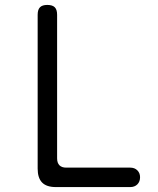

<svg xmlns="http://www.w3.org/2000/svg" viewBox="-20 -760 640 780"><path d="M207 0Q169 0 151 -18.5Q133 -37 133 -75V-700Q133 -721 142.5 -730.5Q152 -740 172 -740Q193 -740 202.5 -730.5Q212 -721 212 -700V-117Q212 -98 221.5 -88.5Q231 -79 249 -79H509Q527 -79 538 -68Q549 -57 549 -40Q549 -22 538 -11Q527 0 509 0Z"/></svg>

Font: Maple Mono Normal NL Light
Style: Regular
Weight: 300
Monospace: yes
Designer: subframe7536
Version: Version 7.000